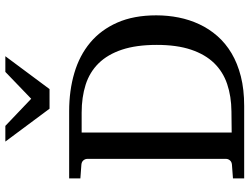

<svg xmlns="http://www.w3.org/2000/svg" viewBox="-130 -826 956 736"><g transform="rotate(-90 348.0 -458.0)"><path d="M543.9 -335Q543.9 -413.6 525.6 -468.5Q507.3 -523.4 473.4 -557.9Q439.5 -592.3 391.4 -607.7Q343.3 -623 284.2 -623H208V-47.9L289.1 -48.8Q346.7 -49.3 393.8 -65.2Q440.9 -81.1 474.1 -115.2Q507.3 -149.4 525.6 -203.6Q543.9 -257.8 543.9 -335ZM657.2 -336.9Q657.2 -293 648.9 -251.2Q640.6 -209.5 623 -171.9Q605.5 -134.3 577.9 -102.8Q550.3 -71.3 511.7 -48.3Q473.1 -25.4 423.1 -12.7Q373 0 310.1 0H32.2V-43L85 -46.9Q95.7 -47.9 101.3 -54.7Q106.9 -61.5 106.9 -68.8V-602.1Q106.9 -609.4 101.3 -616.2Q95.7 -623 85 -624L32.2 -627.9V-670.9H290Q368.7 -670.9 436 -651.1Q503.4 -631.3 552.5 -590.3Q601.6 -549.3 629.4 -486.3Q657.2 -423.3 657.2 -336.9ZM374.5 -746.1H299.3L173.3 -915.5H233.4L337.4 -816.4L440.4 -915.5H500.5Z"/></g></svg>

Font: Charis SIL APac
Style: Regular
Weight: 400
Foundry: SIL International
Version: Version 5.000